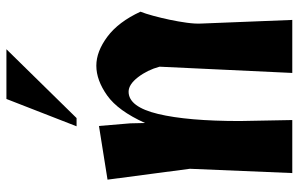

<svg xmlns="http://www.w3.org/2000/svg" viewBox="-182 -726 908 583"><g transform="rotate(-90 271.5 -434.0)"><path d="M38 0 51 -311 18 -561 181 -587 189 -492 190 -447Q227 -529 273.5 -562Q320 -595 364 -595Q407 -595 452 -561.5Q497 -528 528 -461Q522 -446 515.5 -422Q509 -398 503.5 -372Q498 -346 494.5 -320.5Q491 -295 492 -276L503 0H342L361 -403Q351 -440 329 -468.5Q307 -497 285 -497Q239 -497 217.5 -407.5Q196 -318 196 -159L199 0ZM205 -655H180L263 -868H414Z"/></g></svg>

Font: Trickster
Style: Regular
Weight: 400
Designer: Jean-Baptiste Morizot
Foundry: Jean-Baptiste Morizot
Version: Version 2.000;PS 2.0;hotconv 1.0.88;makeotf.lib2.5.647800